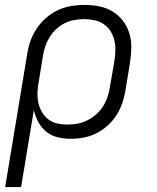

<svg xmlns="http://www.w3.org/2000/svg" viewBox="-20 -558 640 783"><path d="M1 205 91 -338Q95 -365 104.5 -391.5Q114 -418 130 -442Q146 -466 168.5 -485.5Q191 -505 217 -517Q243 -529 270.5 -533.5Q298 -538 325 -538Q355 -538 385 -532Q415 -526 439.5 -511Q464 -496 481.5 -473Q499 -450 507.5 -422Q516 -394 515.5 -363.5Q515 -333 510 -302L492 -192Q488 -166 479.5 -140Q471 -114 456 -90Q441 -66 419.5 -46.5Q398 -27 373 -14.5Q348 -2 321.5 3Q295 8 268 8Q240 8 214 1.5Q188 -5 168 -21.5Q148 -38 136 -61Q124 -84 118 -109L66 205ZM253 -50Q274 -50 294.5 -53.5Q315 -57 334.5 -66.5Q354 -76 371 -90.5Q388 -105 399.5 -123Q411 -141 418 -161Q425 -181 428 -202L447 -312Q450 -333 450.5 -354Q451 -375 446 -395Q441 -415 430 -432Q419 -449 402.5 -460Q386 -471 365.5 -475.5Q345 -480 324 -480Q304 -480 283.5 -476.5Q263 -473 244 -463.5Q225 -454 209 -439Q193 -424 182 -406Q171 -388 164.5 -368.5Q158 -349 155 -329L138 -225Q134 -204 133 -182.5Q132 -161 136 -141Q140 -121 150 -103Q160 -85 175.5 -72.5Q191 -60 211.5 -55Q232 -50 253 -50Z"/></svg>

Font: Iosevka Curly Light Extended
Style: Italic
Weight: 300
Width: 7
Italic angle: -9°
Monospace: yes
Designer: Belleve Invis
Foundry: Belleve Invis
Version: Version 11.1.0; ttfautohint (v1.8.3)